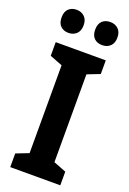

<svg xmlns="http://www.w3.org/2000/svg" viewBox="-172 -974 693 1031"><g transform="rotate(20 174.5 -458.0)"><path d="M317 0H31V-78L103 -106V-608L31 -636V-714H317V-636L245 -608V-106L317 -78ZM15 -850Q15 -883 32.5 -899.5Q50 -916 78 -916Q105 -916 123 -899Q141 -882 141 -850Q141 -818 123 -801Q105 -784 78 -784Q50 -784 32.5 -800.5Q15 -817 15 -850ZM207 -850Q207 -883 224.5 -899.5Q242 -916 270 -916Q298 -916 316 -899Q334 -882 334 -850Q334 -818 316 -801Q298 -784 270 -784Q241 -784 224 -801Q207 -818 207 -850Z"/></g></svg>

Font: Noto Sans Khmer UI Condensed
Style: Bold
Weight: 700
Width: 3
Designer: Danh Hong and the Monotype Design Team
Foundry: Monotype Imaging Inc.
Version: Version 2.002; ttfautohint (v1.8.4.7-5d5b)